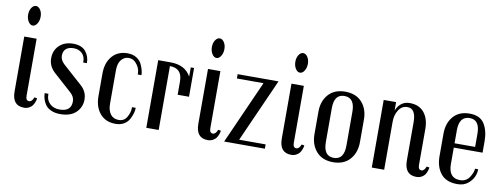

<svg xmlns="http://www.w3.org/2000/svg" viewBox="-59 -997 3449 1314"><g transform="rotate(10 1666.0 -340.0)"><path d="M134 -670.5Q147 -651 147 -623Q147 -595 134 -574.5Q121 -554 103.5 -554Q86 -554 73 -574.5Q60 -595 60 -623Q60 -651 73 -670.5Q86 -690 103.5 -690Q121 -690 134 -670.5ZM169 -40Q189 -40 201 -72L220 -69Q220 -60 214 -44Q208 -28 200.5 -17.5Q193 -7 177.5 1.5Q162 10 142 10Q60 10 60 -89V-470H146V-74Q146 -40 169 -40Z M501 -207Q541 -170 541 -116.5Q541 -63 503 -26.5Q465 10 394 10Q357 10 329.5 -2.5Q302 -15 289 -35Q265 -72 265 -113H291V-107Q291 -68 317 -44Q343 -20 384 -20Q465 -20 465 -90Q465 -122 438 -147L311 -261Q267 -301 267 -356Q267 -411 303.5 -445.5Q340 -480 399 -480Q458 -480 486 -446.5Q514 -413 514 -365H488V-372Q488 -408 465.5 -429Q443 -450 408 -450Q373 -450 354.5 -433.5Q336 -417 336 -386Q336 -355 366 -328Z M896 -122Q896 -85 873 -42Q861 -19 836.5 -4.5Q812 10 778 10Q709 10 670 -36Q631 -82 631 -157V-313Q631 -389 670.5 -434.5Q710 -480 777 -480Q814 -480 840 -463.5Q866 -447 877 -422Q896 -380 896 -349H870V-357Q870 -396 839 -429Q820 -450 790 -450Q760 -450 739 -425Q718 -400 718 -352V-118Q718 -73 738 -46.5Q758 -20 795.5 -20Q833 -20 851.5 -52.5Q870 -85 870 -113V-122Z M1242 -260H1163V-352Q1163 -444 1077 -444V0H991V-470H1077Q1178 -470 1219 -396V-460H1242Z M1411 -670.5Q1424 -651 1424 -623Q1424 -595 1411 -574.5Q1398 -554 1380.5 -554Q1363 -554 1350 -574.5Q1337 -595 1337 -623Q1337 -651 1350 -670.5Q1363 -690 1380.5 -690Q1398 -690 1411 -670.5ZM1446 -40Q1466 -40 1478 -72L1497 -69Q1497 -60 1491 -44Q1485 -28 1477.5 -17.5Q1470 -7 1454.5 1.5Q1439 10 1419 10Q1337 10 1337 -89V-470H1423V-74Q1423 -40 1446 -40Z M1815 -30V0H1532L1728 -440H1543V-470H1827L1631 -30Z M1991 -670.5Q2004 -651 2004 -623Q2004 -595 1991 -574.5Q1978 -554 1960.5 -554Q1943 -554 1930 -574.5Q1917 -595 1917 -623Q1917 -651 1930 -670.5Q1943 -690 1960.5 -690Q1978 -690 1991 -670.5ZM2026 -40Q2046 -40 2058 -72L2077 -69Q2077 -60 2071 -44Q2065 -28 2057.5 -17.5Q2050 -7 2034.5 1.5Q2019 10 1999 10Q1917 10 1917 -89V-470H2003V-74Q2003 -40 2026 -40Z M2448 -157Q2448 -84 2406.5 -37Q2365 10 2290 10Q2215 10 2173.5 -37Q2132 -84 2132 -157V-314Q2132 -387 2173.5 -433.5Q2215 -480 2290 -480Q2365 -480 2406.5 -433.5Q2448 -387 2448 -314ZM2361 -118V-353Q2361 -450 2289.5 -450Q2218 -450 2218 -353V-118Q2218 -20 2289.5 -20Q2361 -20 2361 -118Z M2896 -40Q2915 -40 2927 -72L2946 -69Q2946 -61 2940.5 -44.5Q2935 -28 2927.5 -17.5Q2920 -7 2904.5 1.5Q2889 10 2869 10Q2786 10 2786 -89V-356Q2786 -450 2727 -450Q2688 -450 2666 -415Q2644 -380 2644 -334V0H2558V-470H2644V-412Q2673 -480 2738 -480Q2803 -480 2838 -437.5Q2873 -395 2873 -322V-74Q2873 -40 2896 -40Z M3287 -311V-232H3087V-118Q3087 -20 3167 -20Q3210 -20 3232.5 -55Q3255 -90 3255 -115H3277Q3277 -57 3230 -16Q3200 10 3154 10Q3075 10 3038 -37Q3001 -84 3001 -157V-314Q3001 -387 3041 -433.5Q3081 -480 3154 -480Q3227 -480 3257 -432Q3287 -384 3287 -311ZM3230 -262V-353Q3230 -450 3160 -450Q3087 -450 3087 -353V-262Z"/></g></svg>

Font: Trochut
Style: Regular
Weight: 400
Designer: Andreu Balius
Foundry: Andreu Balius
Version: Version 1.001